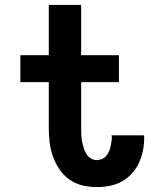

<svg xmlns="http://www.w3.org/2000/svg" viewBox="-20 -755 640 783"><path d="M374 8Q345 8 316 1Q287 -6 263 -23Q239 -40 222.5 -64.5Q206 -89 196 -116.5Q186 -144 182.5 -173.5Q179 -203 179 -232V-420H63V-530H179V-735H311V-530H465V-420H311V-232Q311 -219 311.5 -205.5Q312 -192 314.5 -179Q317 -166 321 -153Q325 -140 331.5 -128.5Q338 -117 349.5 -109.5Q361 -102 374 -102Q385 -102 395 -106Q405 -110 412 -118Q419 -126 423.5 -135.5Q428 -145 430.5 -155.5Q433 -166 434.5 -176.5Q436 -187 436 -197Q436 -199 435.5 -200Q435 -201 435 -203H567Q568 -200 568 -197Q568 -194 568 -191Q568 -165 562.5 -139Q557 -113 546 -89.5Q535 -66 517 -46.5Q499 -27 476 -14.5Q453 -2 427 3Q401 8 374 8Z"/></svg>

Font: Iosevka Curly XBdEx
Style: Regular
Weight: 800
Width: 7
Monospace: yes
Designer: Belleve Invis
Foundry: Belleve Invis
Version: Version 11.1.0; ttfautohint (v1.8.3)